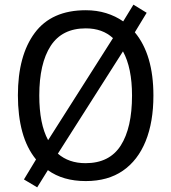

<svg xmlns="http://www.w3.org/2000/svg" viewBox="-20 -769 736 826"><path d="M640 -358Q640 -244 606.5 -161.5Q573 -79 508.5 -34.5Q444 10 349 10Q251 10 186 -37L140 37L83 3L135 -83Q95 -132 76 -201.5Q57 -271 57 -359Q57 -530 129.5 -627.5Q202 -725 349 -725Q396 -725 436.5 -712.5Q477 -700 510 -677L554 -749L611 -714L560 -630Q640 -534 640 -358ZM149 -358Q149 -236 187 -166L466 -605Q421 -647 349 -647Q247 -647 198 -571.5Q149 -496 149 -358ZM548 -358Q548 -477 509 -548L229 -108Q276 -67 348 -67Q451 -67 499.5 -143Q548 -219 548 -358Z"/></svg>

Font: Noto Sans Ethiopic SemCond
Style: Regular
Weight: 400
Width: 4
Designer: Monotype Design Team
Foundry: Monotype Imaging Inc.
Version: Version 2.102; ttfautohint (v1.8.4.7-5d5b)